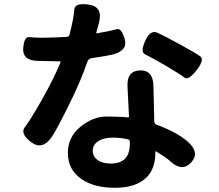

<svg xmlns="http://www.w3.org/2000/svg" viewBox="-20 -827 1040 911"><path d="M524 64Q427 64 367 23Q302 -22 302 -101Q302 -176 360 -224Q421 -274 484 -274Q523 -274 562 -272L587 -270Q592 -270 592 -275L585 -416Q581 -491 644 -493Q706 -495 708 -420L712 -252Q712 -239 724 -235Q823 -198 873 -153Q929 -102 887 -56Q844 -10 789 -61Q770 -79 721 -108Q717 -111 717 -106V-101Q717 -26 674 16Q625 64 524 64ZM506 -51Q596 -51 596 -144V-154Q596 -164 587 -166Q553 -174 515 -174Q472 -174 446 -157Q420 -140 420 -112.5Q420 -85 442.5 -68Q465 -51 506 -51ZM224 -175Q180 -113 127 -153Q74 -194 98 -224Q122 -254 180 -356Q234 -451 267 -531Q269 -536 264 -536L163 -538Q87 -539 90 -596Q94 -654 118.5 -651Q143 -648 179 -648Q216 -648 253 -650L296 -652Q307 -652 310 -663Q331 -747 332.5 -781Q334 -815 402 -805Q469 -795 450 -720L437 -673Q436 -668 441 -669Q513 -682 534.5 -688.5Q556 -695 572 -641Q587 -587 514 -568Q495 -563 415 -551Q400 -549 395 -535Q363 -441 305 -325Q245 -204 224 -175ZM913 -494Q874 -444 855 -459Q836 -474 762 -518Q692 -558 668.5 -569Q645 -580 669 -633Q693 -686 724.5 -672.5Q756 -659 833.5 -616.5Q911 -574 931 -559Q951 -544 913 -494Z"/></svg>

Font: Resource Han Rounded KR
Style: Bold
Weight: 700
Designer: Cyano Hao (round all glyphs); Ryoko NISHIZUKA 西塚涼子 (kana, bopomofo & ideographs); Paul D. Hunt (Latin, Greek & Cyrillic)
Foundry: Cyano Hao
Version: 0.990